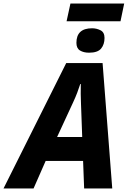

<svg xmlns="http://www.w3.org/2000/svg" viewBox="-77 -1073 727 1093"><path d="M248 -293 340 -492Q353 -520 362.5 -545Q372 -570 380 -595H383Q382 -567 382.5 -539.5Q383 -512 384 -485L391 -293ZM-57 0H114L183 -157H396L402 0H562L507 -714H300ZM302 -952H609L630 -1053H324ZM430 -773Q479 -773 498.5 -796.5Q518 -820 518 -857Q518 -889 495.5 -900.5Q473 -912 447 -912Q358 -912 358 -829Q358 -798 378.5 -785.5Q399 -773 430 -773Z"/></svg>

Font: Noto Sans Display Extra
Style: Italic
Weight: 800
Italic angle: -12°
Designer: Monotype Design Team
Foundry: Monotype Imaging Inc.
Version: Version 1.900